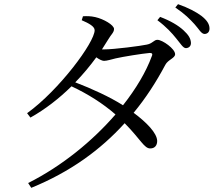

<svg xmlns="http://www.w3.org/2000/svg" viewBox="-20 -835 1040 921"><path d="M825 -651C846 -626 858 -604 872 -604C887 -605 896 -614 896 -629C895 -650 885 -667 860 -690C835 -713 798 -735 748 -754L735 -738C778 -706 805 -676 825 -651ZM913 -719C935 -695 945 -672 962 -672C976 -673 985 -682 985 -698C985 -719 973 -738 946 -759C920 -778 885 -797 834 -815L821 -799C868 -767 890 -744 913 -719ZM115 43 130 66C316 -10 461 -115 578 -244C655 -166 672 -122 701 -123C722 -123 734 -137 734 -159C733 -197 683 -248 621 -294C679 -364 729 -441 773 -524C786 -549 820 -556 820 -575C820 -601 759 -644 735 -644C718 -644 712 -626 684 -621C657 -615 528 -598 479 -598H469L498 -644C513 -670 527 -679 527 -696C527 -715 477 -744 437 -753C415 -758 396 -758 378 -757L372 -738C407 -723 434 -708 434 -690C434 -632 264 -403 110 -292L126 -271C196 -310 263 -362 323 -421C402 -384 473 -339 534 -286C424 -159 278 -39 115 43ZM341 -440C378 -478 412 -519 442 -560C456 -550 470 -543 479 -543C493 -543 514 -550 535 -555C570 -563 663 -578 698 -581C708 -581 714 -578 708 -565C681 -491 633 -410 570 -330C507 -370 422 -409 341 -440Z"/></svg>

Font: Harano Aji Mincho TW
Style: Regular
Weight: 400
Foundry: Masamichi Hosoda
Version: HaranoAjiMinchoTW-Regular version 20230610;ttx 4.39.4